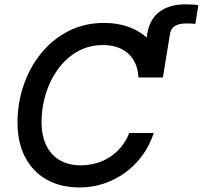

<svg xmlns="http://www.w3.org/2000/svg" viewBox="-20 -842 922 873"><path d="M617.2 -489.7 649.4 -688.5Q660.6 -755.4 705.6 -788.8Q750.5 -822.3 823.7 -822.3Q842.3 -822.3 857.2 -821.3Q872.1 -820.3 881.8 -818.4L868.2 -733.4Q859.9 -734.4 848.4 -734.9Q836.9 -735.4 828.6 -735.4Q792.5 -735.4 774.7 -723.6Q756.8 -711.9 752.9 -687.5L720.7 -489.7ZM341.8 10.3Q255.9 10.3 192.4 -25.4Q128.9 -61 94.2 -127.4Q59.6 -193.8 59.6 -285.6Q59.6 -373 87.2 -454.1Q114.7 -535.2 166.5 -599.1Q218.3 -663.1 290.8 -700.4Q363.3 -737.8 453.1 -737.8Q512.2 -737.8 561.3 -720.9Q610.4 -704.1 646 -672.1Q681.6 -640.1 701.2 -594.2Q720.7 -548.3 720.2 -489.7H609.4Q607.9 -524.9 595.7 -552.5Q583.5 -580.1 562.5 -598.9Q541.5 -617.7 512.9 -627.4Q484.4 -637.2 449.7 -637.2Q383.3 -637.2 331.3 -607.2Q279.3 -577.1 242.9 -526.6Q206.5 -476.1 187.7 -413.8Q168.9 -351.6 168.9 -287.6Q168.9 -224.6 190.7 -180.4Q212.4 -136.2 252.4 -113.3Q292.5 -90.3 346.7 -90.3Q383.3 -90.3 417.2 -99.9Q451.2 -109.4 480.2 -128.4Q509.3 -147.5 531.7 -174.8Q554.2 -202.1 567.4 -237.3H679.2Q661.1 -182.1 628.4 -136.7Q595.7 -91.3 551 -58.3Q506.3 -25.4 453.4 -7.6Q400.4 10.3 341.8 10.3Z"/></svg>

Font: Inter 20pt Medium
Style: Italic
Weight: 500
Italic angle: -9.3988°
Version: Version 4.001;git-66647c0bb